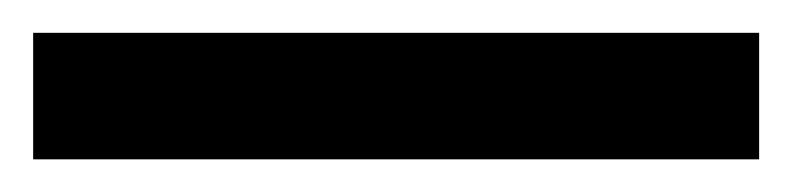

<svg xmlns="http://www.w3.org/2000/svg" viewBox="-29 -20 482 117"><path d="M433.6 77.1H-8.8V0H433.6Z"/></svg>

Font: Pretendard JP Variable
Style: Regular
Weight: 400
Designer: Base glyphs from Inter by Rasmus Andersson; Hangul glyphs from Noto Sans CJK(Source Han Sans) by Jang Soo-young and Kang
Foundry: Kil Hyung-jin
Version: Version 1.307;Glyphs 3.2 (3192)